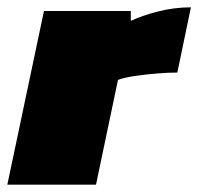

<svg xmlns="http://www.w3.org/2000/svg" viewBox="-41 -504 541 524"><path d="M-21 0 79 -474H316V-447Q345 -461 389.5 -472.5Q434 -484 480 -484L443 -306Q418 -306 388 -303.5Q358 -301 329.5 -297Q301 -293 281 -286L221 0Z"/></svg>

Font: Kanit Black
Style: Italic
Weight: 900
Italic angle: -12°
Designer: Katatrad Team
Foundry: CadsonDemak
Version: Version 2.000; ttfautohint (v1.8.3)